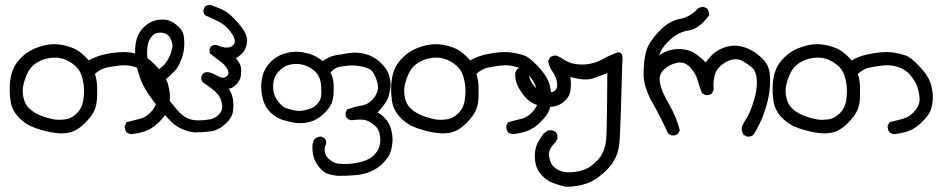

<svg xmlns="http://www.w3.org/2000/svg" viewBox="-20 -423 3688 755"><path d="M496.1 104.5Q485.4 103.5 477.5 96.7Q469.7 85.9 470.7 71.3L477.5 57.6Q504.9 50.8 531.2 43.9Q557.6 37.1 578.6 11.7Q599.6 -13.7 595.7 -43Q591.8 -72.3 583.5 -90.8Q575.2 -109.4 557.6 -129.9Q540 -150.4 510.7 -159.7Q481.4 -168.9 451.7 -165.5Q421.9 -162.1 398.9 -157.2Q376 -152.3 353.5 -132.8Q361.3 -105.5 361.8 -82.5Q362.3 -59.6 361.3 -34.7Q360.4 -9.8 350.6 12.2Q340.8 34.2 313.5 61.5Q286.1 88.9 258.8 96.7Q231.4 104.5 195.8 99.6Q160.2 94.7 120.6 81.1Q81.1 67.4 54.2 39.1Q27.3 10.7 22 -22.9Q16.6 -56.6 18.6 -89.8Q20.5 -123 31.2 -149.9Q42 -176.8 68.8 -201.7Q95.7 -226.6 135.3 -239.3Q174.8 -252 208 -248.5Q241.2 -245.1 269.5 -232.9Q297.9 -220.7 329.1 -185.5Q357.4 -201.2 386.2 -208Q415 -214.8 443.8 -217.3Q472.7 -219.7 497.1 -215.8Q521.5 -211.9 542 -204.6Q562.5 -197.3 597.7 -159.7Q632.8 -122.1 641.6 -88.4Q650.4 -54.7 647.5 -26.4Q644.5 2 635.7 19Q627 36.1 602.1 60.1Q577.1 84 551.3 92.8Q525.4 101.6 496.1 104.5ZM245.1 44.9Q265.6 39.1 283.2 21.5Q300.8 3.9 306.2 -22Q311.5 -47.9 310.1 -75.2Q308.6 -102.5 300.3 -127Q292 -151.4 272 -167.5Q252 -183.6 230.5 -190.9Q209 -198.2 183.6 -195.8Q158.2 -193.4 137.7 -183.6Q117.2 -173.8 103 -158.2Q88.9 -142.6 78.6 -112.8Q68.4 -83 69.3 -62Q70.3 -41 77.1 -22.9Q84 -4.9 101.6 9.3Q119.1 23.4 141.6 32.2Q164.1 41 189 45.9Q213.9 50.8 245.1 44.9Z M744.1 97.7Q713.9 93.8 688 80.6Q662.1 67.4 642.1 43.9Q622.1 20.5 603.5 -0.5Q585 -21.5 567.4 -47.4Q549.8 -73.2 537.1 -100.6Q523.4 -132.8 516.6 -168.5Q509.8 -204.1 511.7 -233.9Q513.7 -263.7 522.5 -283.2Q531.2 -302.7 547.9 -318.4Q564.5 -334 585 -340.8Q605.5 -347.7 628.4 -345.7Q651.4 -343.8 675.8 -323.7Q700.2 -303.7 703.1 -278.3Q706.1 -252.9 703.6 -231.9Q701.2 -210.9 693.4 -189.9Q685.5 -168.9 677.2 -156.7Q668.9 -144.5 645.5 -123Q622.1 -101.6 598.6 -86.9Q657.2 -13.7 677.7 10.3Q698.2 34.2 718.3 42.5Q738.3 50.8 762.2 50.3Q786.1 49.8 805.2 46.4Q824.2 43 840.3 27.8Q856.4 12.7 853 -12.7Q849.6 -38.1 834 -55.2Q818.4 -72.3 777.3 -99.6Q770.5 -107.4 771.5 -121.1L777.3 -132.8Q789.1 -141.6 802.7 -138.7Q818.4 -133.8 833.5 -125.5Q848.6 -117.2 857.4 -117.2Q866.2 -117.2 874.5 -126Q882.8 -134.8 873.5 -151.9Q864.3 -168.9 843.8 -183.6Q823.2 -198.2 804.7 -213.9L803.7 -229.5L809.6 -240.2Q819.3 -248 832 -246.1Q854.5 -236.3 870.6 -235.8Q886.7 -235.4 897 -245.6Q907.2 -255.9 901.4 -272Q895.5 -288.1 878.9 -307.6Q862.3 -327.1 837.4 -339.4Q812.5 -351.6 786.1 -363.3Q778.3 -372.1 780.3 -384.8L786.1 -397.5Q795.9 -404.3 808.6 -403.3Q831.1 -395.5 853 -385.7Q875 -376 900.9 -349.6Q926.8 -323.2 940.4 -300.3Q954.1 -277.3 951.2 -254.9Q948.2 -232.4 936 -217.8Q923.8 -203.1 907.2 -194.3Q924.8 -173.8 927.2 -159.2Q929.7 -144.5 927.2 -126Q924.8 -107.4 910.2 -91.8Q895.5 -76.2 879.9 -74.2Q892.6 -53.7 896 -32.2Q899.4 -10.7 896 15.1Q892.6 41 865.2 65.4Q837.9 89.8 807.1 93.8Q776.4 97.7 744.1 97.7ZM605.5 -151.4Q619.1 -160.2 629.4 -172.9Q639.6 -185.5 646.5 -200.7Q653.3 -215.8 657.2 -232.4Q661.1 -249 650.9 -270.5Q640.6 -292 616.2 -294.4Q591.8 -296.9 578.1 -281.2Q564.5 -265.6 561 -246.1Q557.6 -226.6 558.6 -205.6Q559.6 -184.6 564.9 -166Q570.3 -147.5 579.1 -128.9Z M1309.6 268.6Q1290 266.6 1272 261.7Q1253.9 256.8 1236.3 235.8Q1218.8 214.8 1212.9 192.4Q1207 169.9 1209 144.5Q1210.9 133.8 1216.8 124Q1228.5 113.3 1244.1 114.3L1255.9 120.1Q1263.7 128.9 1262.7 142.6Q1255.9 151.4 1256.8 170.4Q1257.8 189.5 1275.4 204.1Q1293 218.8 1311 220.7Q1329.1 222.7 1353.5 221.2Q1377.9 219.7 1403.8 212.4Q1429.7 205.1 1445.3 191.9Q1460.9 178.7 1469.2 160.2Q1477.5 141.6 1474.6 113.8Q1471.7 85.9 1453.1 70.3Q1434.6 54.7 1418.5 49.8Q1402.3 44.9 1362.3 49.8Q1352.5 48.8 1344.7 42Q1337.9 34.2 1338.9 20.5L1344.7 7.8Q1371.1 -2.9 1398.9 -7.3Q1426.8 -11.7 1443.4 -29.8Q1460 -47.9 1464.8 -66.4Q1469.7 -85 1459.5 -112.3Q1449.2 -139.6 1437.5 -148.4Q1425.8 -157.2 1399.4 -162.1Q1373 -167 1351.6 -165Q1330.1 -163.1 1313 -159.7Q1295.9 -156.2 1279.3 -137.7Q1290 -118.2 1291.5 -95.7Q1293 -73.2 1291.5 -52.2Q1290 -31.2 1283.2 -15.1Q1276.4 1 1252.4 24.9Q1228.5 48.8 1196.8 56.6Q1165 64.5 1137.2 59.6Q1109.4 54.7 1087.9 47.4Q1066.4 40 1044.4 20Q1022.5 0 1013.7 -33.2Q1004.9 -66.4 1007.8 -97.2Q1010.7 -127.9 1022 -149.4Q1033.2 -170.9 1054.2 -188.5Q1075.2 -206.1 1103.5 -213.9Q1131.8 -221.7 1159.2 -218.8Q1186.5 -215.8 1208.5 -207Q1230.5 -198.2 1249 -182.6Q1271.5 -200.2 1297.4 -205.1Q1323.2 -210 1349.6 -213.9Q1376 -217.8 1397.9 -214.4Q1419.9 -210.9 1439.9 -202.1Q1460 -193.4 1481.9 -171.4Q1503.9 -149.4 1511.2 -123Q1518.6 -96.7 1514.6 -72.8Q1510.7 -48.8 1503.9 -32.7Q1497.1 -16.6 1464.8 19.5Q1484.4 29.3 1499 47.9Q1513.7 66.4 1519.5 91.8Q1525.4 117.2 1522.9 139.6Q1520.5 162.1 1514.2 178.7Q1507.8 195.3 1488.3 216.3Q1468.8 237.3 1440.9 250Q1413.1 262.7 1378.9 265.6Q1344.7 268.6 1309.6 268.6ZM1206.1 2Q1220.7 -4.9 1231.9 -19.5Q1243.2 -34.2 1243.7 -53.7Q1244.1 -73.2 1242.2 -90.8Q1240.2 -108.4 1233.4 -122.6Q1226.6 -136.7 1210.9 -148.9Q1195.3 -161.1 1174.3 -167.5Q1153.3 -173.8 1128.4 -170.4Q1103.5 -167 1085 -150.9Q1066.4 -134.8 1059.1 -114.7Q1051.8 -94.7 1054.7 -69.3Q1057.6 -43.9 1074.2 -23.4Q1090.8 -2.9 1105 2.4Q1119.1 7.8 1144.5 12.2Q1169.9 16.6 1206.1 2Z M1996.1 104.5Q1985.4 103.5 1977.5 96.7Q1969.7 85.9 1970.7 71.3L1977.5 57.6Q2004.9 50.8 2031.2 43.9Q2057.6 37.1 2078.6 11.7Q2099.6 -13.7 2095.7 -43Q2091.8 -72.3 2083.5 -90.8Q2075.2 -109.4 2057.6 -129.9Q2040 -150.4 2010.7 -159.7Q1981.4 -168.9 1951.7 -165.5Q1921.9 -162.1 1898.9 -157.2Q1876 -152.3 1853.5 -132.8Q1861.3 -105.5 1861.8 -82.5Q1862.3 -59.6 1861.3 -34.7Q1860.4 -9.8 1850.6 12.2Q1840.8 34.2 1813.5 61.5Q1786.1 88.9 1758.8 96.7Q1731.4 104.5 1695.8 99.6Q1660.2 94.7 1620.6 81.1Q1581.1 67.4 1554.2 39.1Q1527.3 10.7 1522 -22.9Q1516.6 -56.6 1518.6 -89.8Q1520.5 -123 1531.2 -149.9Q1542 -176.8 1568.8 -201.7Q1595.7 -226.6 1635.3 -239.3Q1674.8 -252 1708 -248.5Q1741.2 -245.1 1769.5 -232.9Q1797.9 -220.7 1829.1 -185.5Q1857.4 -201.2 1886.2 -208Q1915 -214.8 1943.8 -217.3Q1972.7 -219.7 1997.1 -215.8Q2021.5 -211.9 2042 -204.6Q2062.5 -197.3 2097.7 -159.7Q2132.8 -122.1 2141.6 -88.4Q2150.4 -54.7 2147.5 -26.4Q2144.5 2 2135.7 19Q2127 36.1 2102.1 60.1Q2077.1 84 2051.3 92.8Q2025.4 101.6 1996.1 104.5ZM1745.1 44.9Q1765.6 39.1 1783.2 21.5Q1800.8 3.9 1806.2 -22Q1811.5 -47.9 1810.1 -75.2Q1808.6 -102.5 1800.3 -127Q1792 -151.4 1772 -167.5Q1752 -183.6 1730.5 -190.9Q1709 -198.2 1683.6 -195.8Q1658.2 -193.4 1637.7 -183.6Q1617.2 -173.8 1603 -158.2Q1588.9 -142.6 1578.6 -112.8Q1568.4 -83 1569.3 -62Q1570.3 -41 1577.1 -22.9Q1584 -4.9 1601.6 9.3Q1619.1 23.4 1641.6 32.2Q1664.1 41 1689 45.9Q1713.9 50.8 1745.1 44.9Z M2205.1 311.5Q2178.7 305.7 2154.3 296.4Q2129.9 287.1 2110.8 266.6Q2091.8 246.1 2086.4 221.7Q2081.1 197.3 2084 174.3Q2086.9 151.4 2096.2 135.3Q2105.5 119.1 2116.2 103.5L2134.8 89.8L2151.4 88.9L2165 95.7Q2173.8 106.4 2171.9 122.1L2165 135.7Q2134.8 165 2138.7 189.9Q2142.6 214.8 2152.3 227.1Q2162.1 239.3 2180.2 247.6Q2198.2 255.9 2227.1 254.4Q2255.9 252.9 2282.2 242.2Q2308.6 231.4 2335 200.7Q2361.3 169.9 2364.3 116.2Q2367.2 62.5 2368.2 -135.7Q2338.9 -124 2310.5 -114.3Q2282.2 -104.5 2222.7 -120.1Q2226.6 -92.8 2223.6 -68.8Q2220.7 -44.9 2202.6 -27.8Q2184.6 -10.7 2165 -5.9Q2145.5 -1 2123.5 -3.4Q2101.6 -5.9 2081.5 -14.2Q2061.5 -22.5 2044.9 -41.5Q2028.3 -60.5 2016.6 -84Q2004.9 -107.4 2005.9 -136.7L2012.7 -150.4Q2023.4 -159.2 2039.1 -157.2L2052.7 -150.4Q2058.6 -129.9 2064.9 -110.4Q2071.3 -90.8 2091.8 -73.7Q2112.3 -56.6 2136.2 -58.6Q2160.2 -60.5 2167 -71.8Q2173.8 -83 2169.4 -103.5Q2165 -124 2152.3 -142.1Q2139.6 -160.2 2135.7 -182.6L2142.6 -197.3Q2154.3 -206.1 2168.9 -204.1L2183.6 -197.3Q2213.9 -175.8 2240.2 -171.4Q2266.6 -167 2295.4 -171.4Q2324.2 -175.8 2351.1 -190.9Q2377.9 -206.1 2406.2 -215.8Q2433.6 -224.6 2426.8 -174.8Q2420.9 73.2 2416 136.2Q2411.1 199.2 2368.7 242.2Q2326.2 285.2 2287.6 298.3Q2249 311.5 2205.1 311.5Z M2918 114.3 2904.3 107.4Q2896.5 95.7 2896.5 81.1Q2897.5 70.3 2913.6 45.4Q2929.7 20.5 2943.8 -24.9Q2958 -70.3 2956.1 -106.9Q2954.1 -143.6 2936 -158.2Q2918 -172.9 2900.4 -183.1Q2882.8 -193.4 2858.4 -188.5Q2834 -183.6 2808.1 -158.7Q2782.2 -133.8 2786.1 -69.3L2779.3 -55.7Q2769.5 -47.9 2754.9 -48.8L2741.2 -55.7Q2730.5 -80.1 2723.6 -106.4Q2716.8 -132.8 2694.3 -157.7Q2671.9 -182.6 2641.1 -175.8Q2610.4 -168.9 2589.4 -148.4Q2568.4 -127.9 2575.7 -94.2Q2583 -60.5 2611.3 -12.2Q2639.6 36.1 2653.3 89.8L2646.5 102.5Q2636.7 111.3 2621.1 109.4L2607.4 102.5Q2579.1 40 2544.4 -21.5Q2509.8 -83 2510.7 -136.7Q2511.7 -190.4 2521.5 -223.6Q2531.2 -256.8 2570.8 -298.8Q2610.4 -340.8 2651.9 -348.1Q2693.4 -355.5 2723.6 -388.7Q2733.4 -396.5 2748 -395.5L2761.7 -388.7Q2769.5 -377 2768.6 -362.3Q2727.5 -308.6 2688 -303.2Q2648.4 -297.9 2614.3 -266.1Q2580.1 -234.4 2572.3 -205.1Q2594.7 -221.7 2619.6 -227.1Q2644.5 -232.4 2671.4 -228.5Q2698.2 -224.6 2719.7 -208.5Q2741.2 -192.4 2754.9 -177.7Q2778.3 -208 2793 -218.3Q2807.6 -228.5 2822.8 -234.4Q2837.9 -240.2 2855.5 -242.7Q2873 -245.1 2893.6 -240.7Q2914.1 -236.3 2935.1 -225.1Q2956.1 -213.9 2979 -191.4Q3002 -168.9 3006.3 -137.2Q3010.7 -105.5 3005.9 -65.4Q3001 -25.4 2984.9 20.5Q2968.8 66.4 2942.4 107.4Q2933.6 115.2 2918 114.3Z M3496.1 104.5Q3485.4 103.5 3477.5 96.7Q3469.7 85.9 3470.7 71.3L3477.5 57.6Q3504.9 50.8 3531.2 43.9Q3557.6 37.1 3578.6 11.7Q3599.6 -13.7 3595.7 -43Q3591.8 -72.3 3583.5 -90.8Q3575.2 -109.4 3557.6 -129.9Q3540 -150.4 3510.7 -159.7Q3481.4 -168.9 3451.7 -165.5Q3421.9 -162.1 3398.9 -157.2Q3376 -152.3 3353.5 -132.8Q3361.3 -105.5 3361.8 -82.5Q3362.3 -59.6 3361.3 -34.7Q3360.4 -9.8 3350.6 12.2Q3340.8 34.2 3313.5 61.5Q3286.1 88.9 3258.8 96.7Q3231.4 104.5 3195.8 99.6Q3160.2 94.7 3120.6 81.1Q3081.1 67.4 3054.2 39.1Q3027.3 10.7 3022 -22.9Q3016.6 -56.6 3018.6 -89.8Q3020.5 -123 3031.2 -149.9Q3042 -176.8 3068.8 -201.7Q3095.7 -226.6 3135.3 -239.3Q3174.8 -252 3208 -248.5Q3241.2 -245.1 3269.5 -232.9Q3297.9 -220.7 3329.1 -185.5Q3357.4 -201.2 3386.2 -208Q3415 -214.8 3443.8 -217.3Q3472.7 -219.7 3497.1 -215.8Q3521.5 -211.9 3542 -204.6Q3562.5 -197.3 3597.7 -159.7Q3632.8 -122.1 3641.6 -88.4Q3650.4 -54.7 3647.5 -26.4Q3644.5 2 3635.7 19Q3627 36.1 3602.1 60.1Q3577.1 84 3551.3 92.8Q3525.4 101.6 3496.1 104.5ZM3245.1 44.9Q3265.6 39.1 3283.2 21.5Q3300.8 3.9 3306.2 -22Q3311.5 -47.9 3310.1 -75.2Q3308.6 -102.5 3300.3 -127Q3292 -151.4 3272 -167.5Q3252 -183.6 3230.5 -190.9Q3209 -198.2 3183.6 -195.8Q3158.2 -193.4 3137.7 -183.6Q3117.2 -173.8 3103 -158.2Q3088.9 -142.6 3078.6 -112.8Q3068.4 -83 3069.3 -62Q3070.3 -41 3077.1 -22.9Q3084 -4.9 3101.6 9.3Q3119.1 23.4 3141.6 32.2Q3164.1 41 3189 45.9Q3213.9 50.8 3245.1 44.9Z"/></svg>

Font: NaikaiFont
Style: Regular
Weight: 400
Version: Version 1.67